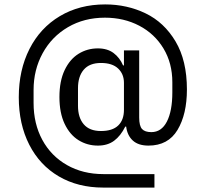

<svg xmlns="http://www.w3.org/2000/svg" viewBox="-20 -728 940 869"><path d="M447 121Q333 121 246.5 70.5Q160 20 112.5 -73Q65 -166 65 -288Q65 -411 113.5 -506.5Q162 -602 251 -655Q340 -708 456 -708Q555 -708 639 -667.5Q723 -627 774.5 -540.5Q826 -454 826 -323Q826 -211 783.5 -140Q741 -69 652 -69Q606 -69 581 -92Q556 -115 551 -155H547Q526 -113 496.5 -91Q467 -69 423 -69Q375 -69 335.5 -93.5Q296 -118 272.5 -167.5Q249 -217 249 -289Q249 -361 272.5 -410.5Q296 -460 335.5 -484.5Q375 -509 423 -509Q466 -509 494 -488Q522 -467 537 -432H541V-500H610V-196Q610 -158 623 -144Q636 -130 665 -130Q711 -130 735.5 -178Q760 -226 760 -310V-356Q760 -442 720 -508.5Q680 -575 610.5 -611.5Q541 -648 455 -648Q361 -648 287.5 -605Q214 -562 173 -487Q132 -412 132 -321V-262Q132 -168 171.5 -95Q211 -22 283 19Q355 60 448 60H679V121ZM541 -231V-353Q541 -393 514.5 -418Q488 -443 437 -443Q385 -443 359 -412.5Q333 -382 333 -329V-249Q333 -196 359 -165.5Q385 -135 437 -135Q489 -135 515 -160Q541 -185 541 -231Z"/></svg>

Font: iA Writer Quattro V
Style: Regular
Weight: 400
Designer: Mike Abbink, Paul van der Laan, Pieter van Rosmalen, Oliver Reichenstein
Foundry: Information Architects Inc.
Version: Version 2.000